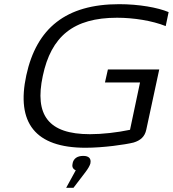

<svg xmlns="http://www.w3.org/2000/svg" viewBox="-20 -699 828 920"><path d="M774 -574 788 -641C736 -663 645 -679 551 -679C296 -679 155 -564 106 -338C57 -111 148 9 390 9C475 9 580 -6 620 -16C653 -26 674 -44 681 -78L743 -366H497L483 -304H651L603 -77C541 -64 470 -56 411 -56C211 -56 145 -148 185 -335C225 -525 332 -614 541 -614C620 -614 709 -600 774 -574ZM297 201H332L390 125C402 109 409 97 413 85V84C418 61 406 48 379 48C351 48 333 60 328 83V85C324 100 329 111 343 117Z"/></svg>

Font: LT Wave Light
Style: Italic
Weight: 300
Designer: Daniel Lyons
Version: Version 2.5 (Glyphs App)